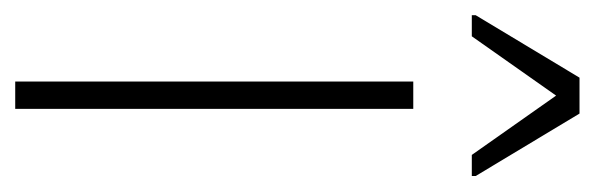

<svg xmlns="http://www.w3.org/2000/svg" viewBox="-290 -484 763 246"><g transform="rotate(90 91.0 -361.5)"><path d="M73 0V-510H108V0ZM-12 -585V-590L68 -723H114L194 -590V-585H167L91 -693L15 -585Z"/></g></svg>

Font: Saira Thin Condensed
Style: Regular
Weight: 100
Width: 3
Version: Version 1.101